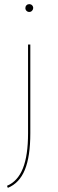

<svg xmlns="http://www.w3.org/2000/svg" viewBox="-20 -622 283 931"><path d="M103 -583Q103 -591 108.5 -596.5Q114 -602 122 -602Q130 -602 135.5 -596.5Q141 -591 141 -583Q141 -576 135.5 -570Q130 -564 122 -564Q114 -564 108.5 -569.5Q103 -575 103 -583ZM116 -406H127V24Q127 137 100.5 201.5Q74 266 18 289L14 279Q66 257 91 194.5Q116 132 116 24Z"/></svg>

Font: Ysabeau Infant Hairline
Style: Regular
Weight: 100
Designer: Christian Thalmann (Catharsis Fonts)
Version: Version 0.003